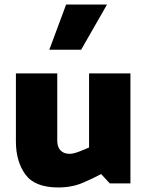

<svg xmlns="http://www.w3.org/2000/svg" viewBox="-20 -807 654 845"><path d="M271 -787H451L337 -588H197ZM425 -41Q394 -24 345.5 -3Q297 18 236 18Q133 18 91.5 -39.5Q50 -97 50 -184V-484H232V-188Q232 -160 246.5 -145Q261 -130 286 -130Q302 -130 326 -139Q350 -148 372 -158V-484H554V0H463Z"/></svg>

Font: Palanquin Dark
Style: Bold
Weight: 700
Designer: Pria Ravichandran
Version: Version 1.000